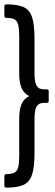

<svg xmlns="http://www.w3.org/2000/svg" viewBox="-23 -717 252 879"><path d="M7 142Q-3 142 -3 133V89Q-3 80 7 80Q31 80 43.5 73Q56 66 60.5 48Q65 30 65 -4V-176Q65 -217 76.5 -242Q88 -267 111 -277Q88 -288 76.5 -312.5Q65 -337 65 -378V-551Q65 -584 60.5 -602.5Q56 -621 44 -628Q32 -635 7 -635Q-3 -635 -3 -644V-688Q-3 -697 7 -697Q56 -697 84 -685Q112 -673 123.5 -639Q135 -605 135 -539V-379Q135 -342 144.5 -325Q154 -308 178 -308H191Q200 -308 200 -299V-255Q200 -246 191 -246H178Q154 -246 144.5 -229.5Q135 -213 135 -175V-16Q135 49 123.5 83Q112 117 84.5 129.5Q57 142 7 142Z"/></svg>

Font: Sofia Sans Condensed
Style: Regular
Weight: 400
Designer: Botio Nikoltchev, Ani Petrova
Foundry: lettersoup
Version: Version 4.100